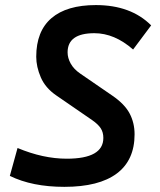

<svg xmlns="http://www.w3.org/2000/svg" viewBox="-20 -723 626 753"><path d="M232.4 9.8Q106 9.8 18.6 -33.2L48.8 -142.6Q148.9 -100.6 241.7 -100.6Q385.3 -100.6 385.3 -182.1Q385.3 -204.1 375 -220Q364.7 -235.8 341.3 -252L200.2 -349.1Q157.7 -378.4 139.9 -419.9Q122.1 -461.4 122.1 -500.5Q122.1 -600.6 181.9 -651.9Q241.7 -703.1 356 -703.1Q493.2 -703.1 572.8 -623.5L502 -528.8Q429.2 -592.8 350.1 -592.8Q245.1 -592.8 245.1 -517.6Q245.1 -495.6 257.3 -473.6Q269.5 -451.7 294.4 -434.6L420.9 -347.7Q468.8 -314.9 488.3 -278.1Q507.8 -241.2 507.8 -196.3Q507.8 -94.7 438 -42.5Q368.2 9.8 232.4 9.8Z"/></svg>

Font: Cascadia Code PL SemiBold
Style: Italic
Weight: 600
Italic angle: -10°
Monospace: yes
Designer: Aaron Bell
Foundry: Saja Typeworks
Version: Version 2404.023; ttfautohint (v1.8.4)